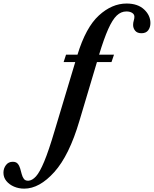

<svg xmlns="http://www.w3.org/2000/svg" viewBox="-289 -842 894 1115"><path d="M172 -139.5Q113 60.5 26.5 157Q-60 253.5 -148.5 253.5Q-180 253.5 -207.5 241.8Q-235 230 -252 209.2Q-269 188.5 -269 161Q-269 136 -254.5 116.8Q-240 97.5 -215 97.5Q-195.5 97.5 -186 108.8Q-176.5 120 -171.8 136.5Q-167 153 -162.8 169.5Q-158.5 186 -150.2 197Q-142 208 -124.5 207.5Q-102 206.5 -80 182.2Q-58 158 -32 95.5Q-6 33 28 -82L148 -481.5H80.5L94.5 -524.5H161Q209.5 -683 285.2 -752.2Q361 -821.5 446 -821.5Q511 -821.5 547.8 -787.2Q584.5 -753 584.5 -708Q584.5 -683.5 571.8 -666.2Q559 -649 532.5 -649Q508 -649 496 -663.5Q484 -678 484 -697Q484 -710.5 487.8 -722.5Q491.5 -734.5 491.5 -744.5Q491.5 -759 478.5 -767.2Q465.5 -775.5 445 -775.5Q414 -775.5 389 -751.8Q364 -728 339.5 -673.2Q315 -618.5 286.5 -524.5H373L358.5 -481.5H274Z"/></svg>

Font: Libre Caslon Condensed Bold
Style: Italic
Weight: 700
Italic angle: -22.583°
Designer: Pablo Impallari, Rodrigo Fuenzalida, Katja Schimmel, Ertekin Erdin
Foundry: Pablo Impallari, Rodrigo Fuenzalida
Version: Version 2.000; ttfautohint (v1.8.4.7-5d5b);gftools[0.9.33]